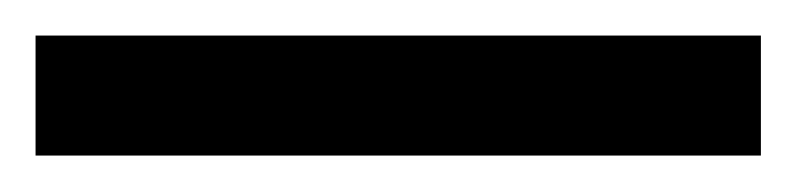

<svg xmlns="http://www.w3.org/2000/svg" viewBox="-20 -748 448 108"><path d="M0 -660.5H408V-728H0Z"/></svg>

Font: Spartan Medium
Style: Regular
Weight: 500
Designer: Matt Bailey, Mirko Velimirovic
Foundry: Matt Bailey
Version: Version 1.003; ttfautohint (v1.8.3)